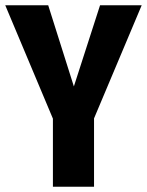

<svg xmlns="http://www.w3.org/2000/svg" viewBox="-30 -713 561 733"><path d="M511 -693 329 -261V0H172V-260L-10 -693H154L252 -383L352 -693Z"/></svg>

Font: Fira Sans Extra Condensed
Style: Bold
Weight: 700
Width: 1
Designer: Carrois Corporate & Edenspiekermann AG
Foundry: Carrois Corporate GbR & Edenspiekermann AG
Version: Version 4.203